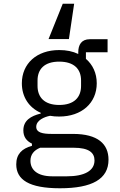

<svg xmlns="http://www.w3.org/2000/svg" viewBox="-20 -796 640 1028"><path d="M561 59C561 -25 504 -79 371 -79H257C208 -79 174 -86 174 -117C174 -152 217 -170 248 -176C264 -173 280 -172 297 -172C418 -172 498 -245 498 -350C498 -404 477 -449 440 -481V-516H556V-586H461C416 -586 399 -556 399 -516V-507C370 -521 336 -528 297 -528C176 -528 97 -455 97 -350C97 -277 135 -220 198 -192V-188C145 -175 105 -151 105 -98C105 -63 122 -41 151 -27V-15C98 -1 67 29 67 84C67 166 135 212 301 212C473 212 561 163 561 59ZM486 63C486 119 431 148 338 148H260C176 148 143 110 143 65C143 32 161 9 195 -5H374C457 -5 486 22 486 63ZM297 -234C218 -234 181 -275 181 -336V-365C181 -426 218 -466 297 -466C377 -466 414 -426 414 -365V-336C414 -275 377 -234 297 -234ZM240 -587H349L377 -776H316Z"/></svg>

Font: IBM Plex Mono
Style: Regular
Weight: 400
Monospace: yes
Designer: Mike Abbink, Paul van der Laan, Pieter van Rosmalen
Foundry: Bold Monday
Version: Version 2.004